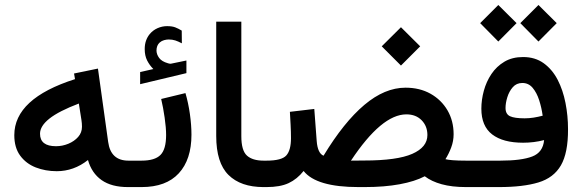

<svg xmlns="http://www.w3.org/2000/svg" viewBox="-20 -760 2366 780"><path d="M38.1 -210.9Q38.1 -359.9 284.7 -438.5L280.8 -461.4L377.9 -481.4L419.4 -183.6Q429.7 -107.4 501.5 -107.4H516.6V0H499.5Q433.1 0 392.8 -28.3Q352.5 -56.6 337.4 -109.9Q279.8 -64.5 210.4 -64.5Q164.6 -64.5 125.2 -79.8Q85.9 -95.2 62 -127.7Q38.1 -160.2 38.1 -210.9ZM300.3 -339.4Q219.2 -308.6 180.9 -278.3Q142.6 -248 142.6 -216.8Q142.6 -166 207.5 -166Q233.4 -166 257.6 -176Q281.7 -186 297.4 -203.6Q313 -221.2 313 -245.1Q313 -258.8 311 -271.5Z M757.8 -212.9Q757.8 -111.8 706.3 -55.9Q654.8 0 555.2 0H497.1V-107.4H555.2Q608.9 -107.4 631.8 -130.4Q654.8 -153.3 654.8 -211.4Q654.8 -241.2 648.9 -282Q643.1 -322.8 634.8 -357.9L733.4 -381.8Q745.1 -341.8 751.5 -296.6Q757.8 -251.5 757.8 -212.9ZM603 -479.5Q587.4 -495.1 577.6 -514.6Q567.9 -534.2 567.9 -560.5Q567.9 -579.6 573.2 -594.7Q578.6 -609.9 587.9 -621.1Q601.1 -637.2 619.9 -645.5Q638.7 -653.8 658.7 -653.8Q679.2 -653.8 691.9 -648.9Q704.6 -644 718.3 -635.7L718.8 -584Q704.1 -591.8 692.1 -595.7Q680.2 -599.6 665.5 -599.6Q656.7 -599.6 646.7 -596.9Q636.7 -594.2 628.9 -587.4Q615.7 -575.7 615.7 -554.2Q616.2 -538.6 626.7 -524.4Q637.2 -510.3 661.1 -503.4Q663.6 -502.9 666 -502Q668.5 -501 671.4 -501Q673.8 -501 675.8 -501.5L737.3 -514.2V-462.9L549.3 -418V-467.3Z M1063 0H1050.8Q958 0 908.2 -49.3Q858.4 -98.6 858.4 -207.5V-671.9H960.4V-207Q960.4 -148.4 983.2 -127.9Q1005.9 -107.4 1050.8 -107.4H1063Z M1530.8 -571.8 1608.9 -649.4 1687 -571.8 1608.9 -493.7ZM1294.4 -127.4Q1377 -263.7 1460 -333.7Q1543 -403.8 1627.4 -403.8Q1685.1 -403.8 1729 -379.2Q1772.9 -354.5 1797.9 -311.8Q1822.8 -269 1822.8 -214.8Q1822.8 -187 1813 -160.9Q1803.2 -134.8 1789.6 -113.3Q1798.3 -110.8 1819.3 -109.1Q1840.3 -107.4 1873 -107.4H1887.7V0H1873Q1815.9 0 1774.4 -11.5Q1732.9 -22.9 1705.6 -43.9Q1665.5 -22.9 1603.8 -11.5Q1542 0 1461.4 0H1436.5Q1265.1 0 1213.4 -65.4Q1187 -32.2 1152.6 -16.1Q1118.2 0 1063 0H1043.5V-107.4H1062.5Q1124.5 -107.4 1143.3 -128.7Q1162.1 -149.9 1162.1 -198.7Q1162.1 -223.6 1160.6 -252.2Q1159.2 -280.8 1157.7 -305.7L1256.8 -317.4L1266.6 -187Q1270.5 -137.2 1294.4 -127.4ZM1459.5 -107.9Q1593.3 -107.9 1654.8 -135Q1716.3 -162.1 1716.3 -211.4Q1716.3 -247.6 1692.9 -271.5Q1669.4 -295.4 1630.9 -295.4Q1530.3 -295.4 1405.8 -107.4Z M2093.8 -666 2167.5 -739.7 2241.7 -666 2167.5 -591.3ZM1930.7 -666 2004.4 -739.7 2078.6 -666 2004.4 -591.3ZM2190.4 -190.9Q2149.4 -180.2 2105 -180.2Q2023.4 -180.2 1979.5 -213.9Q1935.5 -247.6 1935.5 -318.4Q1935.5 -354.5 1945.6 -391.4Q1955.6 -428.2 1976.3 -459.2Q1997.1 -490.2 2029.1 -509.3Q2061 -528.3 2105 -528.3Q2153.8 -528.3 2188.7 -503.2Q2223.6 -478 2245.4 -436Q2267.1 -394 2277.3 -341.8Q2287.6 -289.6 2287.6 -235.4Q2288.1 -139.2 2258.8 -88.4Q2229.5 -37.6 2167.2 -18.8Q2105 0 2007.3 0H1868.2V-107.4H2012.7Q2098.6 -107.4 2142.3 -124.3Q2186 -141.1 2190.4 -190.9ZM2184.6 -290Q2180.2 -322.3 2170.4 -352.8Q2160.6 -383.3 2144 -403.1Q2127.4 -422.9 2102.1 -422.9Q2078.1 -422.9 2063.2 -405.8Q2048.3 -388.7 2041 -365Q2033.7 -341.3 2033.7 -321.3Q2033.7 -296.4 2052 -287.8Q2070.3 -279.3 2111.3 -279.3Q2129.4 -279.3 2147.9 -282.2Q2166.5 -285.2 2184.6 -290Z"/></svg>

Font: Vazir Medium FD-UI
Style: Medium-FD-UI
Weight: 500
Designer: Saber Rastikerdar
Foundry: Saber Rastikerdar
Version: Version 30.1.0